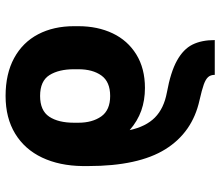

<svg xmlns="http://www.w3.org/2000/svg" viewBox="-72 -506 804 701"><g transform="rotate(-90 330.5 -155.0)"><path d="M315.4 170.9Q198.2 145 136.7 46.4Q75.2 -52.2 75.2 -235.4V-241.2V-242.2V-255.9Q76.2 -340.3 106.2 -403.8Q136.2 -467.3 193.6 -502.2Q251 -537.1 331.1 -537.1Q412.1 -537.1 469.5 -505.9Q526.9 -474.6 556.4 -418.2Q585.9 -361.8 585.9 -287.1V-271.5Q585.9 -201.2 559.8 -146.2Q533.7 -91.3 482.7 -59.8Q431.6 -28.3 360.4 -28.3Q315.4 -28.3 277.6 -41.7Q239.7 -55.2 206.5 -84Q219.2 -24.9 252.4 8.1Q285.6 41 343.8 51.8Q418.5 65.4 460.2 88.6Q502 111.8 518.6 145Q535.2 178.2 535.2 226.6H408.2Q408.2 211.4 400.1 202.4Q392.1 193.4 373 186.5Q354 179.7 315.4 170.9ZM428.7 -271.5V-287.1Q428.7 -342.8 407.2 -377Q385.7 -411.1 331.1 -411.1Q277.8 -411.1 255.6 -377.9Q233.4 -344.7 233.4 -287.1V-271.5Q233.4 -220.7 256.3 -188Q279.3 -155.3 331.1 -155.3Q382.8 -155.3 405.8 -187.3Q428.7 -219.2 428.7 -271.5Z"/></g></svg>

Font: Pretendard GOV ExtraBold
Style: Regular
Weight: 800
Designer: Base glyphs from Inter by Rasmus Andersson; Hangeul glyphs from Noto Sans CJK(Source Han Sans) by Jang Soo-young and Kan
Foundry: Kil Hyung-jin
Version: Version 1.309